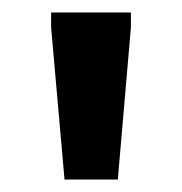

<svg xmlns="http://www.w3.org/2000/svg" viewBox="-20 -727 292 308"><path d="M83.5 -439 62 -683V-707H190V-683L169 -439Z"/></svg>

Font: Newsreader 6pt Medium
Style: Regular
Weight: 500
Designer: Hugues Gentile
Foundry: Production Type
Version: Version 1.003; ttfautohint (v1.8.3)